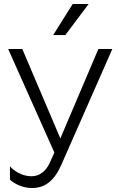

<svg xmlns="http://www.w3.org/2000/svg" viewBox="-20 -776 594 964"><path d="M345 -756 247 -600H308L425 -756ZM141 168C206 168 253 132 289 49L544 -530H474L283 -81L92 -530H21L253 -10L230 41C211 83 179 109 138 109C89 109 48 80 30 59V126C48 143 88 168 141 168Z"/></svg>

Font: Roundo
Style: Regular
Weight: 400
Designer: Shiva Nallaperumal
Foundry: Indian Type Foundry
Version: Version 2.000